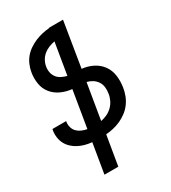

<svg xmlns="http://www.w3.org/2000/svg" viewBox="-225 -849 1049 1177"><g transform="rotate(-30 300.0 -260.0)"><path d="M159 215 194 5Q169 3 145.5 -3.5Q122 -10 101.5 -20.5Q81 -31 63.5 -47Q46 -63 35 -83.5Q24 -104 20.5 -128.5Q17 -153 21 -178L23 -187H120L119 -182Q116 -162 121.5 -143Q127 -124 140 -111Q153 -98 170.5 -90.5Q188 -83 208 -79L251 -338Q211 -342 175.5 -358Q140 -374 116 -403Q92 -432 85 -471.5Q78 -511 85 -552Q89 -577 99.5 -602Q110 -627 127 -647.5Q144 -668 167 -683.5Q190 -699 215 -709.5Q240 -720 265.5 -725.5Q291 -731 316 -733V-735H414L362 -417Q403 -413 439 -395Q475 -377 498 -345.5Q521 -314 526.5 -273Q532 -232 525 -189Q521 -163 511 -137Q501 -111 484.5 -88.5Q468 -66 445 -48.5Q422 -31 396.5 -19.5Q371 -8 344.5 -2Q318 4 292 6L257 215ZM265 -423 302 -646Q281 -642 260.5 -634Q240 -626 223 -612Q206 -598 195 -578.5Q184 -559 181 -539Q177 -518 181 -497.5Q185 -477 197 -461.5Q209 -446 227 -437Q245 -428 265 -423ZM306 -80Q328 -84 349.5 -94Q371 -104 388 -120.5Q405 -137 415.5 -158.5Q426 -180 429 -202Q433 -225 430.5 -247Q428 -269 416.5 -286.5Q405 -304 387 -315.5Q369 -327 348 -332Z"/></g></svg>

Font: Iosevka SmBd Ex Obl
Style: Regular
Weight: 600
Width: 7
Italic angle: -9°
Monospace: yes
Designer: Belleve Invis
Foundry: Belleve Invis
Version: Version 32.5.0; ttfautohint (v1.8.4)